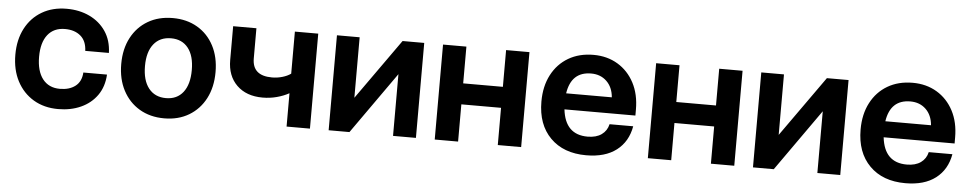

<svg xmlns="http://www.w3.org/2000/svg" viewBox="-35 -754 5089 1007"><g transform="rotate(5 2509.5 -251.0)"><path d="M36 -252Q36 -331 67 -390.2Q98 -449.5 153.8 -482.2Q209.5 -515 284 -515Q351 -515 404.5 -489.5Q458 -464 490 -416.8Q522 -369.5 524 -303.5H399.5Q397.5 -355.5 366.2 -382Q335 -408.5 284 -408.5Q225.5 -408.5 193.2 -367.8Q161 -327 161 -252Q161 -176.5 193.2 -135Q225.5 -93.5 284 -93.5Q334 -93.5 365.2 -117.5Q396.5 -141.5 399.5 -189.5H524Q520.5 -125.5 488.5 -80.2Q456.5 -35 403.5 -11Q350.5 13 284 13Q210 13 154.2 -20.2Q98.5 -53.5 67.2 -113Q36 -172.5 36 -252Z M593.5 -252Q593.5 -331 624.8 -390.2Q656 -449.5 712 -482.2Q768 -515 842.5 -515Q916.5 -515 972.2 -482.2Q1028 -449.5 1059 -390.2Q1090 -331 1090 -252Q1090 -172.5 1059 -113Q1028 -53.5 972.2 -20.2Q916.5 13 842.5 13Q768 13 712 -20.2Q656 -53.5 624.8 -113Q593.5 -172.5 593.5 -252ZM965 -252Q965 -326.5 932.8 -367.5Q900.5 -408.5 842.5 -408.5Q784 -408.5 751.2 -367.5Q718.5 -326.5 718.5 -252Q718.5 -176.5 751.2 -135Q784 -93.5 842.5 -93.5Q900.5 -93.5 932.8 -135Q965 -176.5 965 -252Z M1283.5 -341Q1283.5 -250 1387 -250Q1415 -250 1441.5 -257.8Q1468 -265.5 1486 -278.5V-500H1609V0H1486V-175.5Q1457 -159.5 1421.2 -150Q1385.5 -140.5 1347 -140.5Q1261.5 -140.5 1211.2 -189.5Q1161 -238.5 1161 -322V-500H1283.5Z M1827 -500V-181.5L2053 -500H2167V0H2046.5V-325L1817 0H1707.5V-500Z M2266 -500H2389V-306.5H2598V-500H2721V0H2598V-196H2389V0H2266Z M2806 -247.5Q2806 -328 2837.5 -388.2Q2869 -448.5 2925.5 -481.8Q2982 -515 3057.5 -515Q3129.5 -515 3185 -481.8Q3240.5 -448.5 3272 -388.8Q3303.5 -329 3303.5 -248.5V-217H2930Q2945 -85 3063 -85Q3108.5 -85 3136.5 -105Q3164.5 -125 3172.5 -160H3297Q3282.5 -78 3223 -32.5Q3163.5 13 3064 13Q2944.5 13 2875.2 -56.8Q2806 -126.5 2806 -247.5ZM3053.5 -416.5Q2949 -416.5 2931.5 -301.5H3172Q3167.5 -354.5 3135.2 -385.5Q3103 -416.5 3053.5 -416.5Z M3388 -500H3511V-306.5H3720V-500H3843V0H3720V-196H3511V0H3388Z M4061 -500V-181.5L4287 -500H4401V0H4280.5V-325L4051 0H3941.5V-500Z M4486.5 -247.5Q4486.5 -328 4518 -388.2Q4549.5 -448.5 4606 -481.8Q4662.5 -515 4738 -515Q4810 -515 4865.5 -481.8Q4921 -448.5 4952.5 -388.8Q4984 -329 4984 -248.5V-217H4610.5Q4625.5 -85 4743.5 -85Q4789 -85 4817 -105Q4845 -125 4853 -160H4977.5Q4963 -78 4903.5 -32.5Q4844 13 4744.5 13Q4625 13 4555.8 -56.8Q4486.5 -126.5 4486.5 -247.5ZM4734 -416.5Q4629.5 -416.5 4612 -301.5H4852.5Q4848 -354.5 4815.8 -385.5Q4783.5 -416.5 4734 -416.5Z"/></g></svg>

Font: Overused Grotesk SemiBold
Style: Regular
Weight: 610
Version: Version 0.004